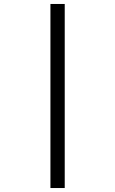

<svg xmlns="http://www.w3.org/2000/svg" viewBox="-20 -812 580 967"><path d="M234 -792H306V135H234Z"/></svg>

Font: utamil15
Style: Book
Weight: 400
Designer: Jelle Bosma - Monotype Design Team
Foundry: Monotype Imaging Inc.
Version: Version 2.003